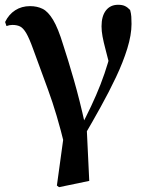

<svg xmlns="http://www.w3.org/2000/svg" viewBox="-20 -572 622 808"><path d="M219.4 208.9 253.7 -41 252.8 44.3Q219.8 -92.4 181.8 -195.4Q143.8 -298.3 119.5 -365.4Q103 -411 90.5 -432.4Q78 -453.7 64.9 -460.4Q51.8 -467.1 32.1 -467.1Q19.4 -467.1 7.3 -462.3L1.5 -479.4Q16.9 -511.4 44 -528.8Q71.2 -546.2 106.3 -546.2Q136.3 -546.2 159.3 -534.8Q182.3 -523.5 203.4 -488.5Q224.6 -453.4 245.8 -383.5Q265.8 -323 290.8 -236.2Q315.8 -149.4 337.6 -49.8L344.3 -47.4L355.6 189.3L228.4 215.7ZM334.2 0.1 313.8 -26.4Q341.4 -78.4 363.4 -125Q385.4 -171.6 403 -216.7Q420.5 -261.7 434.5 -308.6Q448.4 -355.5 459 -407.8L451.5 -257.3Q435.3 -322.3 425.3 -359.4Q415.4 -396.5 411.4 -419Q407.3 -441.4 407.3 -461.3Q407.3 -504.2 425.8 -528.1Q444.4 -551.9 477 -551.9Q494.5 -551.9 505.6 -546.7Q516.7 -541.5 527.6 -530Q531.8 -514.9 532.6 -501.9Q533.5 -489 533.5 -471.2Q533.5 -425.4 515.7 -367.7Q497.9 -310.1 468.2 -247.3Q438.5 -184.6 403.2 -121.1Q368 -57.5 334.2 0.1Z"/></svg>

Font: Noto Serif SC ExtraLight
Style: Regular
Weight: 200
Designer: Ryoko NISHIZUKA 西塚涼子 (kana & ideographs); Frank Grießhammer (Latin, Greek & Cyrillic); Wenlong ZHANG 张文龙 (bopomofo); San
Foundry: Adobe
Version: Version 2.002-H1;hotconv 1.1.0;makeotfexe 2.6.0